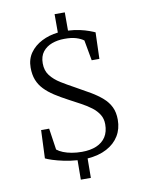

<svg xmlns="http://www.w3.org/2000/svg" viewBox="-104 -932 858 1130"><g transform="rotate(-10 325.0 -367.0)"><path d="M285.5 126 286.5 10Q244.5 7 206.5 -1Q168.5 -9 140 -18.2Q111.5 -27.5 99 -34L106 -202H154L173 -74Q187.5 -62 210 -53Q232.5 -44 260.8 -39Q289 -34 321 -34Q372 -34 408.2 -49.5Q444.5 -65 464 -95.2Q483.5 -125.5 483.5 -170.5Q483.5 -203.5 468 -228.5Q452.5 -253.5 425.8 -274Q399 -294.5 364.8 -312.8Q330.5 -331 293.5 -351Q251 -373.5 217 -395.5Q183 -417.5 158.5 -443Q134 -468.5 121.5 -500.2Q109 -532 109 -574.5Q109 -625 135.2 -662Q161.5 -699 205.5 -721.5Q249.5 -744 302.5 -750V-860H363.5V-751Q402.5 -749 433.5 -742Q464.5 -735 486.8 -726.8Q509 -718.5 521.5 -713L516.5 -555H470.5L448.5 -677Q431.5 -690 403.2 -698.8Q375 -707.5 333 -707Q293 -707 259 -694.5Q225 -682 204.2 -655.5Q183.5 -629 183.5 -586.5Q183.5 -543 206.5 -513.5Q229.5 -484 266.2 -461.2Q303 -438.5 344.5 -416Q393 -389.5 432.8 -366Q472.5 -342.5 501.2 -317.2Q530 -292 545.5 -260Q561 -228 561 -184Q561 -129.5 535.5 -87.8Q510 -46 462 -20.5Q414 5 346.5 10L345.5 126Z"/></g></svg>

Font: Merriweather 36pt Light
Style: Regular
Weight: 300
Designer: Eben Sorkin
Foundry: Eben Sorkin
Version: Version 2.100